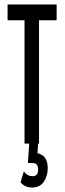

<svg xmlns="http://www.w3.org/2000/svg" viewBox="-20 -644 290 861"><path d="M90 0V-553H14V-624H234V-553H155V0ZM123 197Q93 197 72 174L87 124Q100 146 127 146Q151 146 151 116Q151 87 126 87H105L111 0H151L148 43Q194 53 194 110Q194 145 176.5 171Q159 197 123 197Z"/></svg>

Font: Inconsolata UltraCondensed SemiBold
Style: Regular
Weight: 600
Width: 1
Monospace: yes
Designer: Raph Levien, Cyreal, Brenton Simpson
Foundry: Raph Levien, Cyreal, Google
Version: Version 3.001; ttfautohint (v1.8.2.53-6de2)